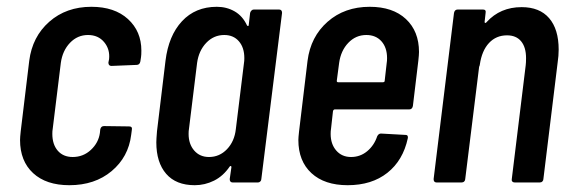

<svg xmlns="http://www.w3.org/2000/svg" viewBox="-20 -537 1683 565"><path d="M39 -125Q39 -133 41 -151L66 -358Q75 -429 125 -473Q175 -517 249 -517Q317 -517 356.5 -481Q396 -445 396 -388Q396 -375 395 -369L393 -356Q391 -346 382 -346L308 -343Q299 -343 299 -353L301 -363Q304 -392 286.5 -413Q269 -434 239 -434Q208 -434 186 -411Q164 -388 159 -352L135 -157Q134 -152 134 -143Q134 -112 150 -93.5Q166 -75 194 -75Q225 -75 247.5 -96Q270 -117 274 -146L275 -156Q277 -166 286 -166L360 -165Q370 -165 368 -155L366 -140Q358 -75 308.5 -33.5Q259 8 184 8Q116 8 77.5 -27.5Q39 -63 39 -125Z M727 -509H801Q810 -509 810 -499L749 -10Q749 -6 746 -3Q743 0 739 0H665Q656 0 656 -10L661 -45Q661 -48 659.5 -48.5Q658 -49 656 -47Q637 -19 610 -5.5Q583 8 553 8Q498 8 469 -25.5Q440 -59 440 -118Q440 -127 442 -151L467 -358Q476 -432 515.5 -474.5Q555 -517 618 -517Q647 -517 670.5 -503.5Q694 -490 707 -462Q709 -460 710.5 -460.5Q712 -461 712 -464L716 -499Q717 -503 720 -506Q723 -509 727 -509ZM674 -157 698 -352Q699 -357 699 -366Q699 -397 683 -415.5Q667 -434 640 -434Q609 -434 587 -411Q565 -388 560 -352L536 -157Q535 -152 535 -143Q535 -113 551.5 -94Q568 -75 595 -75Q626 -75 648 -98Q670 -121 674 -157Z M1184 -215H965Q962 -215 960 -211L954 -157Q953 -152 953 -143Q953 -113 969.5 -94Q986 -75 1013 -75Q1040 -75 1060.5 -92Q1081 -109 1090 -136Q1094 -144 1101 -144L1173 -140Q1178 -140 1179.5 -137Q1181 -134 1180 -130Q1166 -65 1120 -28.5Q1074 8 1003 8Q935 8 896.5 -27.5Q858 -63 858 -125Q858 -132 860 -150L885 -358Q894 -429 944 -473Q994 -517 1068 -517Q1136 -517 1174.5 -481Q1213 -445 1213 -384Q1213 -376 1211 -358L1195 -225Q1193 -215 1184 -215ZM978 -352 971 -299Q971 -295 975 -295H1107Q1109 -295 1110.5 -296Q1112 -297 1112 -299L1118 -352Q1119 -357 1119 -366Q1119 -397 1102.5 -415.5Q1086 -434 1058 -434Q1027 -434 1005 -411Q983 -388 978 -352Z M1624 -391Q1624 -373 1621 -353L1579 -10Q1579 -6 1576 -3Q1573 0 1568 0H1495Q1490 0 1487.5 -3Q1485 -6 1486 -10L1527 -345Q1528 -352 1528 -366Q1528 -398 1513.5 -415.5Q1499 -433 1472 -433Q1440 -433 1419 -410.5Q1398 -388 1392 -347Q1391 -341 1390 -341L1349 -10Q1349 -6 1346 -3Q1343 0 1338 0H1265Q1256 0 1256 -10L1316 -499Q1318 -509 1327 -509H1401Q1411 -509 1409 -499L1406 -472Q1406 -470 1408 -469.5Q1410 -469 1412 -472Q1452 -516 1515 -516Q1568 -516 1596 -483.5Q1624 -451 1624 -391Z"/></svg>

Font: Barlow Condensed Medium
Style: Italic
Weight: 500
Width: 3
Italic angle: -7°
Designer: Jeremy Tribby
Foundry: Tribby Type
Version: Version 1.408